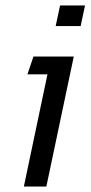

<svg xmlns="http://www.w3.org/2000/svg" viewBox="-20 -680 330 700"><path d="M183 -585 199 -660H290L274 -585ZM67 0 153 -409H80L102 -474H249L149 0Z"/></svg>

Font: Kanit Light
Style: Italic
Weight: 300
Italic angle: -12°
Designer: Katatrad Team
Foundry: CadsonDemak
Version: Version 2.000; ttfautohint (v1.8.3)